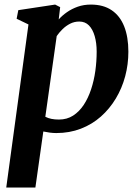

<svg xmlns="http://www.w3.org/2000/svg" viewBox="-20 -586 628 860"><path d="M8 254 107.5 -476.5 54.5 -502 62 -540.5 227 -565.5 249.5 -554 243 -499Q258.5 -516.5 280 -531.5Q301.5 -546.5 328.2 -556Q355 -565.5 387 -565.5Q443 -565.5 480.2 -540.2Q517.5 -515 536.2 -467.8Q555 -420.5 555 -354.5Q555 -298 540.8 -244.5Q526.5 -191 498.8 -144.8Q471 -98.5 431.8 -63.8Q392.5 -29 342 -9.5Q291.5 10 232 10Q218 10 203 8Q188 6 174 3L138.5 254ZM183 -63Q195.5 -56.5 210.5 -53.5Q225.5 -50.5 244 -50.5Q280 -50.5 307.5 -68.2Q335 -86 355 -116.2Q375 -146.5 388 -185.8Q401 -225 407 -268.2Q413 -311.5 413 -354.5Q413 -393.5 404.2 -424Q395.5 -454.5 378.5 -472Q361.5 -489.5 335 -489.5Q313 -489.5 294 -479.8Q275 -470 260 -455.2Q245 -440.5 234 -424.5Z"/></svg>

Font: Merriweather 24pt
Style: Bold Italic
Weight: 700
Italic angle: -7.8°
Designer: Eben Sorkin
Foundry: Eben Sorkin
Version: Version 2.101